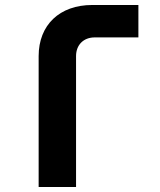

<svg xmlns="http://www.w3.org/2000/svg" viewBox="-20 -750 640 770"><path d="M285 0V-525C285 -570 315 -600 360 -600H535V-730H350C219 -730 135 -650 135 -525V0Z"/></svg>

Font: Tekne LDO ExtraBold
Style: Regular
Weight: 800
Monospace: yes
Designer: Alessio Laiso, Mario Rullo, Paolo Rosset
Foundry: Alessio Laiso
Version: Version 1.000;hotconv 1.0.109;makeotfexe 2.5.65596